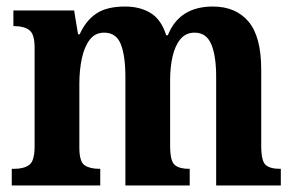

<svg xmlns="http://www.w3.org/2000/svg" viewBox="-20 -568 902 588"><path d="M16 0V-51H24Q53 -51 69.5 -63Q86 -75 86 -120V-422Q86 -464 69.5 -476Q53 -488 24 -488H21V-536H207L219 -463H224Q243 -505 275 -526.5Q307 -548 363 -548Q409 -548 441.5 -528Q474 -508 489 -460H494Q529 -548 632 -548Q702 -548 741 -502Q780 -456 780 -354V-122Q780 -75 793.5 -63Q807 -51 837 -51H840V0H642V-333Q642 -397 627 -432.5Q612 -468 576 -468Q549 -468 532.5 -448Q516 -428 508.5 -395Q501 -362 501 -324V-122Q501 -75 515 -63Q529 -51 558 -51H561V0H364V-333Q364 -397 350 -432.5Q336 -468 299 -468Q271 -468 254.5 -446Q238 -424 230.5 -388.5Q223 -353 223 -311V-116Q223 -73 239 -62Q255 -51 284 -51H287V0Z"/></svg>

Font: Noto Serif Khmer Condensed
Style: Bold
Weight: 700
Width: 3
Designer: Danh Hong and the Monotype Design Team
Foundry: Monotype Imaging Inc.
Version: Version 2.004; ttfautohint (v1.8.4.7-5d5b)